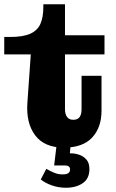

<svg xmlns="http://www.w3.org/2000/svg" viewBox="-23 -684 547 904"><path d="M278 11Q186 11 142.5 -47Q99 -105 106 -201L122 -428H-3V-510H25Q85 -510 119 -525Q153 -540 167 -571Q181 -602 181 -651V-664H283V-169Q283 -147 292.5 -133.5Q302 -120 322 -120Q343 -120 352 -133Q361 -146 361 -169V-327H455V-163Q455 -84 411 -36.5Q367 11 278 11ZM283 -428V-518H469V-428ZM287 200Q253 200 221.5 189Q190 178 169 161L195 111Q212 121 232.5 129.5Q253 138 274 137Q291 137 299 131Q307 125 307 114Q307 104 300.5 99.5Q294 95 283 95H232L244 -6H310L306 38H311Q331 38 351 45Q371 52 384.5 68Q398 84 398 112Q398 157 366.5 178.5Q335 200 287 200Z"/></svg>

Font: Montagu Slab 144pt
Style: Bold
Weight: 700
Designer: Florian Karsten
Foundry: Florian Karsten
Version: Version 1.000